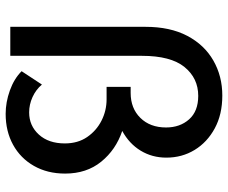

<svg xmlns="http://www.w3.org/2000/svg" viewBox="-82 -688 787 662"><g transform="rotate(90 311.0 -357.5)"><path d="M173 0H73V-466Q73 -551 104 -610Q135 -669 189 -700Q243 -731 310 -731Q375 -731 423 -705Q471 -679 497.5 -635.5Q524 -592 524 -538Q524 -489 500 -449.5Q476 -410 432 -386Q497 -364 538 -313.5Q579 -263 579 -189Q579 -128 552.5 -81.5Q526 -35 479.5 -9.5Q433 16 373 16Q333 16 292.5 1.5Q252 -13 226 -39L272 -109Q290 -88 315.5 -76.5Q341 -65 368 -65Q414 -65 444.5 -98.5Q475 -132 475 -188Q475 -233 453 -265Q431 -297 396.5 -314.5Q362 -332 323 -332H280V-415H301Q354 -415 387 -448.5Q420 -482 420 -537Q420 -585 392 -616.5Q364 -648 311 -648Q250 -648 211.5 -600.5Q173 -553 173 -454Z"/></g></svg>

Font: Wix Madefor Text Medium
Style: Regular
Weight: 500
Designer: Dalton Maag Ltd
Foundry: Dalton Maag Ltd
Version: Version 3.100